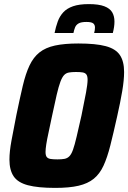

<svg xmlns="http://www.w3.org/2000/svg" viewBox="-20 -908 625 936"><path d="M249 8Q165 8 116 -5Q67 -18 46.5 -48.5Q26 -79 26 -130Q26 -169 36 -223Q46 -277 60 -348Q77 -430 91 -489.5Q105 -549 124 -589Q143 -629 172.5 -652.5Q202 -676 248 -686Q294 -696 362 -696Q447 -696 495.5 -683Q544 -670 564.5 -639.5Q585 -609 585 -557Q585 -518 576 -464.5Q567 -411 551 -340Q533 -259 518 -199.5Q503 -140 484.5 -100Q466 -60 437 -36.5Q408 -13 363 -2.5Q318 8 249 8ZM260 -131Q280 -131 294 -133.5Q308 -136 318 -146Q328 -156 336 -178.5Q344 -201 353.5 -241.5Q363 -282 377 -344Q392 -416 399.5 -457.5Q407 -499 407 -519Q407 -537 401 -545Q395 -553 382.5 -555Q370 -557 350 -557Q330 -557 316 -554.5Q302 -552 292.5 -542Q283 -532 274.5 -509.5Q266 -487 256.5 -446.5Q247 -406 234 -344Q224 -295 216.5 -261Q209 -227 205.5 -204Q202 -181 202 -167Q202 -150 208 -142.5Q214 -135 227 -133Q240 -131 260 -131ZM246 -747Q252 -777 261.5 -803Q271 -829 288.5 -848Q306 -867 336 -877.5Q366 -888 413 -888Q461 -888 488.5 -877.5Q516 -867 527 -848Q538 -829 538 -803Q538 -790 536 -776.5Q534 -763 530 -747H439Q441 -754 442 -761Q443 -768 443 -774Q443 -787 434.5 -794Q426 -801 401 -801Q376 -801 363.5 -794Q351 -787 346 -774.5Q341 -762 338 -747Z"/></svg>

Font: Saira SemiCondensed ExtraBold
Style: Italic
Weight: 800
Width: 4
Italic angle: -12°
Designer: Hector Gatti with collaboration of the Omnibus-Type team
Foundry: Omnibus-Type
Version: Version 1.101